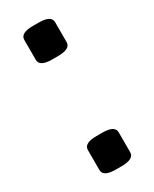

<svg xmlns="http://www.w3.org/2000/svg" viewBox="-146 -567 490 610"><g transform="rotate(-30 99.0 -261.5)"><path d="M89 -402Q43 -402 43 -427V-500Q43 -525 89 -525H110Q156 -525 156 -500V-427Q156 -402 110 -402ZM89 2Q43 2 43 -23V-96Q43 -121 89 -121H110Q156 -121 156 -96V-23Q156 2 110 2Z"/></g></svg>

Font: Asap Medium
Style: Regular
Weight: 500
Designer: Pablo Cosgaya
Foundry: Omnibus-Type
Version: Version 3.001; ttfautohint (v1.8.3)